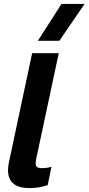

<svg xmlns="http://www.w3.org/2000/svg" viewBox="-20 -944 449 974"><path d="M172 -737 292 -924H409L281 -737ZM129 10Q-3 10 26 -124L143 -674H278L163 -135Q158 -110 164.5 -100.5Q171 -91 193 -91Q219 -91 241 -98L222 -5Q180 10 129 10Z"/></svg>

Font: Kanit Medium
Style: Italic
Weight: 500
Italic angle: -12°
Designer: Katatrad Team
Foundry: CadsonDemak
Version: Version 2.000; ttfautohint (v1.8.3)